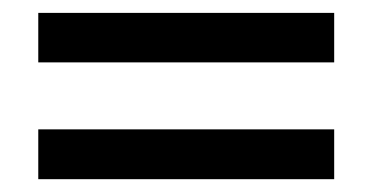

<svg xmlns="http://www.w3.org/2000/svg" viewBox="-20 -486 584 301"><path d="M40 -465.8H503.9V-388.2H40ZM40 -205.1V-283.2H503.9V-205.1Z"/></svg>

Font: LT Wave
Style: Regular
Weight: 400
Designer: Daniel Lyons
Version: Version 2.5 (Glyphs App)